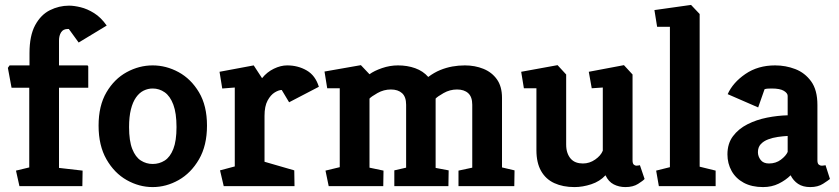

<svg xmlns="http://www.w3.org/2000/svg" viewBox="-20 -757 3413 781"><path d="M59 0 45 -63 99 -76V-400H27L12 -481L19 -491H100V-541Q100 -612 123 -654.5Q146 -697 183 -715.5Q220 -734 261 -734Q281 -734 308 -727.5Q335 -721 363 -703.5Q391 -686 414 -653L300 -584L260 -639H255Q237 -639 228.5 -625.5Q220 -612 220 -592V-491H334Q339 -491 339 -485V-400H220V-74L316 -63L315 0Z M601 4Q546 4 495.5 -24.5Q445 -53 413 -109Q381 -165 381 -246Q381 -327 413 -381.5Q445 -436 495.5 -463.5Q546 -491 601 -491Q656 -491 706.5 -463.5Q757 -436 789.5 -381.5Q822 -327 822 -246Q822 -165 789.5 -109Q757 -53 706.5 -24.5Q656 4 601 4ZM601 -90Q628 -90 650 -104Q672 -118 685 -151Q698 -184 698 -240Q698 -297 685 -331.5Q672 -366 650 -381.5Q628 -397 601 -397Q582 -397 564.5 -388.5Q547 -380 533.5 -361Q520 -342 512.5 -312Q505 -282 505 -240Q505 -184 518 -151Q531 -118 553 -104Q575 -90 601 -90Z M890 0 875 -64 935 -80V-401L884 -397L873 -465L1012 -491L1046 -439Q1066 -464 1094 -477.5Q1122 -491 1148 -491Q1192 -491 1227.5 -470.5Q1263 -450 1277 -404L1156 -341L1126 -391Q1114 -391 1097.5 -381Q1081 -371 1068.5 -348Q1056 -325 1056 -286V-99L1177 -64L1178 0Z M1317 0 1304 -63 1362 -77V-398H1311L1300 -466L1448 -492L1483 -455Q1502 -469 1534 -480Q1566 -491 1599 -491Q1637 -491 1669 -479.5Q1701 -468 1722 -444Q1746 -462 1770.5 -472Q1795 -482 1820 -486.5Q1845 -491 1871 -491Q1912 -491 1946.5 -477Q1981 -463 2001.5 -434Q2022 -405 2022 -359V-76L2073 -64L2072 0H1845V-63L1901 -75V-331Q1901 -363 1884.5 -378Q1868 -393 1839 -393Q1810 -393 1784.5 -378.5Q1759 -364 1752 -356V-74L1805 -64L1804 0H1584V-64L1632 -75V-331Q1632 -363 1615.5 -378Q1599 -393 1570 -393Q1541 -393 1515.5 -378.5Q1490 -364 1483 -356V-75L1540 -63L1539 0Z M2317 4Q2270 4 2235 -12Q2200 -28 2181 -61.5Q2162 -95 2162 -146V-398H2111L2100 -465L2248 -492L2283 -454V-169Q2283 -150 2288 -135.5Q2293 -121 2302 -111Q2311 -101 2323.5 -96.5Q2336 -92 2351 -92Q2378 -92 2401 -108Q2424 -124 2432 -144V-401L2387 -398L2375 -465L2518 -492L2553 -454V-105Q2553 -92 2558 -87.5Q2563 -83 2569 -83Q2574 -83 2578 -84Q2582 -85 2583 -85L2602 -29Q2596 -22 2575.5 -9Q2555 4 2524 4Q2498 4 2476.5 -7Q2455 -18 2443 -44Q2420 -19 2385 -7.5Q2350 4 2317 4Z M2660 0 2649 -63 2705 -77V-648H2653L2642 -716L2791 -737L2826 -700V-79L2891 -63V0Z M3084 4Q3038 4 3005.5 -13.5Q2973 -31 2956 -61.5Q2939 -92 2939 -129Q2939 -173 2961.5 -203Q2984 -233 3020.5 -251.5Q3057 -270 3100 -278.5Q3143 -287 3184 -288V-367Q3184 -378 3168.5 -387.5Q3153 -397 3119 -397Q3111 -397 3103 -396.5Q3095 -396 3090 -394L3064 -320L2940 -374Q2961 -421 3012 -456Q3063 -491 3133 -491Q3176 -491 3215 -476Q3254 -461 3279.5 -426Q3305 -391 3305 -330V-105Q3305 -92 3310.5 -87.5Q3316 -83 3323 -83Q3328 -83 3332.5 -84Q3337 -85 3338 -85L3356 -29Q3349 -23 3328 -9.5Q3307 4 3276 4Q3246 4 3226.5 -9Q3207 -22 3196 -44Q3176 -24 3147.5 -10Q3119 4 3084 4ZM3108 -92Q3136 -92 3156.5 -107.5Q3177 -123 3184 -139V-204Q3165 -203 3144 -200Q3123 -197 3104.5 -190Q3086 -183 3074.5 -170.5Q3063 -158 3063 -138Q3063 -121 3074 -106.5Q3085 -92 3108 -92Z"/></svg>

Font: Kreon
Style: Bold
Weight: 700
Designer: Julia Petretta
Foundry: Julia Petretta and Eli Heuer
Version: Version 2.002